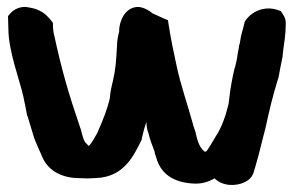

<svg xmlns="http://www.w3.org/2000/svg" viewBox="-20 -504 846 551"><path d="M3 -458 4 -422C4 -357 37 -273 47 -227C51 -210 54 -191 58 -172L59 -171C64 -154 70 -135 75 -118C80 -99 95 -69 99 -59C115 -16 154 5 200 7H201C209 7 219 8 231 8C241 8 248 7 255 7C337 4 364 -58 387 -104V-107C391 -125 395 -139 400 -154C401 -147 400 -136 406 -122C409 -107 417 -86 424 -68V-65L428 -53C443 4 491 22 542 23C565 23 583 15 596 8C618 30 656 32 684 18C708 6 709 -15 711 -21L712 -22V-23C718 -43 725 -69 733 -102L742 -137C752 -184 764 -234 778 -278V-279L779 -280C783 -302 787 -323 791 -342V-343L793 -362L797 -391C799 -407 800 -420 800 -432V-439C800 -454 792 -462 786 -472L778 -475C738 -489 699 -470 682 -441L681 -436C681 -434 676 -418 673 -406V-404C670 -399 670 -382 666 -373V-371C666 -371 665 -369 665 -365L663 -355C660 -333 658 -325 654 -309L653 -308C647 -279 642 -261 636 -206C628 -172 616 -138 600 -114C587 -93 576 -72 571 -69H567C555 -79 548 -93 542 -120V-122L536 -140C517 -209 499 -258 487 -314C478 -356 471 -388 464 -433L462 -446L450 -451C440 -456 423 -463 417 -466C406 -476 392 -482 380 -484H373C336 -481 323 -440 322 -419V-413C319 -402 316 -388 316 -376C313 -324 312 -307 304 -272C301 -259 297 -245 295 -221C288 -191 277 -163 259 -122C251 -108 243 -93 235 -85C222 -98 222 -95 213 -128V-130L210 -138C175 -241 158 -300 135 -405C133 -412 133 -419 132 -427V-438C128 -444 124 -449 119 -454C100 -476 74 -481 61 -483C43 -487 22 -480 9 -465Z"/></svg>

Font: Vapor
Style: Blk
Weight: 900
Foundry: Cannot Into Space Fonts
Version: Version 0.179